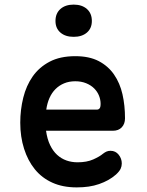

<svg xmlns="http://www.w3.org/2000/svg" viewBox="-20 -804 640 834"><path d="M460 -149Q482 -149 495.5 -132Q509 -115 509 -94Q509 -82 504 -71Q499 -60 484 -46Q468 -32 450 -22Q432 -12 410.5 -4.5Q389 3 365 6.5Q341 10 313 10Q253 10 207.5 -10.5Q162 -31 131.5 -68.5Q101 -106 84.5 -158Q68 -210 68 -271Q68 -327 81 -379.5Q94 -432 122 -472Q150 -512 195.5 -536Q241 -560 307 -560Q368 -560 409 -538.5Q450 -517 475.5 -480Q501 -443 512 -394.5Q523 -346 523 -290Q523 -266 509 -251Q495 -236 470 -236H180Q185 -200 197.5 -174Q210 -148 228 -131.5Q246 -115 268.5 -107Q291 -99 317 -99Q357 -99 385 -111.5Q413 -124 427 -136Q436 -143 443.5 -146Q451 -149 460 -149ZM181 -328H403Q408 -328 412.5 -333Q417 -338 417 -353Q417 -371 410 -388.5Q403 -406 389 -420Q375 -434 354 -442.5Q333 -451 307 -451Q280 -451 258.5 -442Q237 -433 221 -417Q205 -401 195 -378.5Q185 -356 181 -328ZM300 -644Q264 -644 242.5 -662.5Q221 -681 221 -713Q221 -746 242.5 -765Q264 -784 300 -784Q336 -784 357.5 -765Q379 -746 379 -713Q379 -681 357.5 -662.5Q336 -644 300 -644Z"/></svg>

Font: Maple Mono NL SemiBold
Style: Regular
Weight: 600
Monospace: yes
Designer: subframe7536
Version: Version 7.000